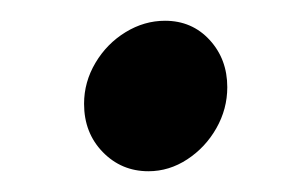

<svg xmlns="http://www.w3.org/2000/svg" viewBox="-20 -378 290 185"><path d="M123 -213Q97 -213 79 -231.5Q61 -250 61 -278Q61 -299 72 -317.5Q83 -336 101 -347Q119 -358 139 -358Q165 -358 182 -339.5Q199 -321 199 -294Q199 -273 188.5 -254.5Q178 -236 160.5 -224.5Q143 -213 123 -213Z"/></svg>

Font: Red Hat Text SemiBold
Style: Italic
Weight: 600
Italic angle: -12°
Designer: Pentagram, MCKL
Foundry: Pentagram, MCKL
Version: Version 1.023